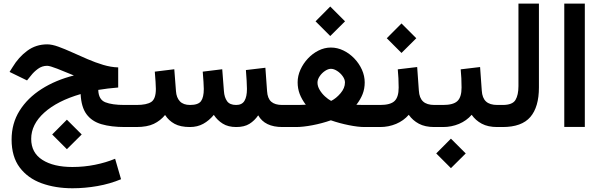

<svg xmlns="http://www.w3.org/2000/svg" viewBox="-20 -700 3312 1058"><path d="M348.6 -40.5 430.2 41 348.6 122.1 267.6 41ZM43.9 68.8Q43.9 -20 87.9 -90.1Q131.8 -160.2 209.2 -209.5Q286.6 -258.8 387.2 -284.2Q335.9 -305.7 295.2 -321.5Q254.4 -337.4 239.7 -337.4Q211.9 -337.4 189 -320.6Q166 -303.7 150.4 -283.2L128.9 -256.8L32.7 -303.7L49.3 -330.1Q82.5 -385.3 130.4 -420.4Q178.2 -455.6 240.2 -455.6Q266.1 -455.6 301.3 -442.9Q336.4 -430.2 377.4 -411.6Q418.5 -393.1 461.9 -374.3Q505.4 -355.5 548.6 -342.5Q591.8 -329.6 631.3 -328.6V-217.8Q606 -215.8 574.7 -212.2Q543.5 -208.5 521.5 -204.6Q522.9 -151.4 560.3 -136.5Q597.7 -121.6 666 -121.6H705.6V0H667.5Q592.3 0 539.1 -15.6Q485.8 -31.2 456.8 -70.6Q427.7 -109.9 424.3 -181.6Q296.4 -144.5 224.1 -79.6Q151.9 -14.6 151.9 65.4Q151.9 141.6 213.4 180.9Q274.9 220.2 378.9 220.2Q442.9 220.2 503.4 208Q564 195.8 614.3 174.8L647 287.6Q586.4 313 517.3 325.2Q448.2 337.4 379.4 337.4Q285.2 337.4 209.2 309.8Q133.3 282.2 88.6 222.9Q43.9 163.6 43.9 68.8Z M1281.7 0Q1237.3 0 1207.5 -18.6Q1177.7 -37.1 1158.2 -66.9Q1132.3 -35.6 1100.1 -17.8Q1067.9 0 1026.4 0Q974.6 0 942.1 -17.6Q909.7 -35.2 889.6 -66.4Q864.3 -35.2 827.6 -17.6Q791 0 731 0H686V-121.6H731.9Q788.6 -121.6 813.7 -138.4Q838.9 -155.3 838.9 -210Q838.9 -221.7 837.2 -249.3Q835.4 -276.9 833 -305.2L940.4 -318.4L949.7 -197.8Q952.1 -162.1 971.2 -141.8Q990.2 -121.6 1027.3 -121.6Q1072.3 -121.6 1087.6 -142.6Q1103 -163.6 1103 -210Q1103 -221.2 1101.3 -249Q1099.6 -276.9 1097.2 -305.2L1204.6 -318.4L1213.9 -197.8Q1216.3 -163.6 1231.2 -142.6Q1246.1 -121.6 1281.2 -121.6Q1313.5 -121.6 1327.1 -144.3Q1340.8 -167 1340.8 -210Q1340.8 -227.5 1339.1 -255.4Q1337.4 -283.2 1335 -314L1442.4 -326.7L1451.7 -197.8Q1454.1 -157.7 1474.6 -139.6Q1495.1 -121.6 1535.2 -121.6H1549.8V0H1536.1Q1439 0 1402.8 -64.5Q1382.8 -35.2 1354.5 -17.6Q1326.2 0 1281.7 0Z M1799.8 -664.1 1881.3 -582.5 1799.8 -501.5 1718.8 -582.5ZM1989.7 -245.6Q1989.7 -211.4 1978.3 -181.9Q1966.8 -152.3 1943.8 -122.6Q1961.4 -122.1 1975.3 -121.8Q1989.3 -121.6 2000.5 -121.6H2047.4V0H1988.8Q1953.1 0 1902.1 -10.3Q1851.1 -20.5 1803.2 -37.1Q1754.4 -20 1701.9 -10Q1649.4 0 1611.3 0H1530.3V-121.6H1601.6Q1616.2 -121.6 1630.4 -121.8Q1644.5 -122.1 1665 -123Q1642.6 -152.8 1631.3 -182.6Q1620.1 -212.4 1620.1 -246.6Q1620.1 -281.7 1635.5 -315.9Q1650.9 -350.1 1676.8 -377.7Q1702.6 -405.3 1735.4 -421.6Q1768.1 -438 1803.2 -438Q1839.4 -438 1872.8 -421.6Q1906.2 -405.3 1932.6 -377.7Q1959 -350.1 1974.4 -315.9Q1989.7 -281.7 1989.7 -245.6ZM1803.7 -320.8Q1788.1 -320.8 1770.8 -309.1Q1753.4 -297.4 1741.5 -279.8Q1729.5 -262.2 1729.5 -244.6Q1729.5 -224.6 1741.5 -204.6Q1753.4 -184.6 1770.8 -168.7Q1788.1 -152.8 1804.7 -144Q1832.5 -157.7 1856.7 -186.3Q1880.9 -214.8 1880.9 -245.6Q1880.9 -262.7 1868.4 -280Q1856 -297.4 1837.9 -309.1Q1819.8 -320.8 1803.7 -320.8Z M2171.9 -317.9 2278.8 -330.6 2288.1 -200.7Q2290.5 -160.2 2311.3 -140.9Q2332 -121.6 2374 -121.6H2384.3V0H2373Q2322.3 0 2288.1 -18.3Q2253.9 -36.6 2232.4 -67.4Q2204.1 -34.7 2162.6 -17.3Q2121.1 0 2074.7 0H2027.8V-121.6H2074.7Q2131.3 -121.6 2154.1 -143.3Q2176.8 -165 2176.8 -217.3Q2176.8 -244.1 2175.5 -269Q2174.3 -293.9 2171.9 -317.9ZM2192.4 -570.8 2273.9 -489.3 2192.4 -408.2 2111.3 -489.3Z M2364.3 -121.6H2421.4Q2478 -121.6 2500.7 -143.3Q2523.4 -165 2523.4 -217.3Q2523.4 -244.1 2522.2 -269Q2521 -293.9 2518.6 -317.9L2625.5 -330.6L2634.8 -200.7Q2637.2 -160.2 2658 -140.9Q2678.7 -121.6 2720.7 -121.6H2731V0H2719.7Q2668.9 0 2634.8 -18.3Q2600.6 -36.6 2579.1 -67.4Q2550.8 -34.7 2509.3 -17.3Q2467.8 0 2421.4 0H2364.3ZM2464.8 64 2546.4 145.5 2464.8 226.6 2383.8 145.5Z M2711.4 -121.6H2750Q2803.7 -121.6 2820.3 -148.9Q2836.9 -176.3 2836.9 -225.6V-680.2H2949.7V-218.3Q2949.7 -110.4 2902.3 -55.2Q2855 0 2749.5 0H2711.4Z M3202.6 -680.2V-0.5H3089.4V-680.2Z"/></svg>

Font: Vazirmatn UI NL SemiBold
Style: Regular
Weight: 600
Designer: Saber Rastikerdar
Foundry: Saber Rastikerdar
Version: Version 33.003